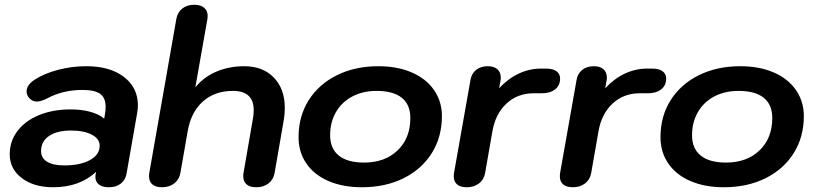

<svg xmlns="http://www.w3.org/2000/svg" viewBox="-20 -779 3443 809"><path d="M21 -129Q21 -184 53.5 -227Q86 -270 144.5 -294Q203 -318 278 -318Q323 -318 360 -308Q397 -298 419 -279L423 -303Q425 -313 425 -330Q425 -367 402 -383.5Q379 -400 328 -400Q245 -400 180 -365Q152 -351 135 -351Q118 -351 105 -364Q92 -377 92 -394Q92 -421 127 -444Q168 -470 225.5 -485Q283 -500 344 -500Q443 -500 502 -455Q561 -410 561 -335Q561 -320 558 -303L513 -46Q508 -20 488.5 -5Q469 10 438 10Q412 10 397 -1.5Q382 -13 382 -33Q382 -40 383 -44L385 -55Q315 10 204 10Q123 10 72 -28.5Q21 -67 21 -129ZM400 -165Q400 -194 367 -211.5Q334 -229 279 -229Q220 -229 186.5 -206Q153 -183 153 -142Q153 -113 178.5 -97.5Q204 -82 251 -82Q318 -82 359 -104.5Q400 -127 400 -165Z M608 -36Q608 -45 609 -50L723 -699Q728 -727 748 -743Q768 -759 799 -759Q825 -759 840 -746.5Q855 -734 855 -712Q855 -704 854 -699L803 -411Q840 -456 893.5 -478Q947 -500 1009 -500Q1088 -500 1134 -452Q1180 -404 1180 -325Q1180 -298 1176 -275L1137 -50Q1132 -22 1111 -6Q1090 10 1060 10Q1033 10 1019 -2Q1005 -14 1005 -36Q1005 -45 1006 -50L1045 -275Q1049 -295 1049 -315Q1049 -396 961 -396Q885 -396 835 -351.5Q785 -307 771 -227L740 -50Q735 -22 714 -6Q693 10 663 10Q636 10 622 -2Q608 -14 608 -36Z M1238 -201Q1238 -289 1280.5 -356.5Q1323 -424 1399.5 -462Q1476 -500 1574 -500Q1654 -500 1714.5 -474Q1775 -448 1808.5 -400Q1842 -352 1842 -290Q1842 -202 1799.5 -134Q1757 -66 1680.5 -28Q1604 10 1505 10Q1425 10 1364.5 -16Q1304 -42 1271 -90Q1238 -138 1238 -201ZM1709 -282Q1709 -338 1673 -367Q1637 -396 1567 -396Q1509 -396 1464.5 -372.5Q1420 -349 1395.5 -306.5Q1371 -264 1371 -209Q1371 -153 1407.5 -123.5Q1444 -94 1514 -94Q1602 -94 1655.5 -145.5Q1709 -197 1709 -282Z M1892 -36Q1892 -45 1893 -50L1962 -440Q1966 -468 1985.5 -484Q2005 -500 2035 -500Q2061 -500 2075.5 -487.5Q2090 -475 2090 -452Q2090 -444 2089 -440L2083 -407Q2121 -448 2166 -469Q2211 -490 2259 -490H2281Q2309 -490 2324.5 -479Q2340 -468 2340 -448Q2340 -419 2319 -402.5Q2298 -386 2263 -386H2229Q2161 -386 2114.5 -343Q2068 -300 2055 -227L2024 -50Q2019 -22 1998 -6Q1977 10 1947 10Q1920 10 1906 -2Q1892 -14 1892 -36Z M2339 -36Q2339 -45 2340 -50L2409 -440Q2413 -468 2432.5 -484Q2452 -500 2482 -500Q2508 -500 2522.5 -487.5Q2537 -475 2537 -452Q2537 -444 2536 -440L2530 -407Q2568 -448 2613 -469Q2658 -490 2706 -490H2728Q2756 -490 2771.5 -479Q2787 -468 2787 -448Q2787 -419 2766 -402.5Q2745 -386 2710 -386H2676Q2608 -386 2561.5 -343Q2515 -300 2502 -227L2471 -50Q2466 -22 2445 -6Q2424 10 2394 10Q2367 10 2353 -2Q2339 -14 2339 -36Z M2763 -201Q2763 -289 2805.5 -356.5Q2848 -424 2924.5 -462Q3001 -500 3099 -500Q3179 -500 3239.5 -474Q3300 -448 3333.5 -400Q3367 -352 3367 -290Q3367 -202 3324.5 -134Q3282 -66 3205.5 -28Q3129 10 3030 10Q2950 10 2889.5 -16Q2829 -42 2796 -90Q2763 -138 2763 -201ZM3234 -282Q3234 -338 3198 -367Q3162 -396 3092 -396Q3034 -396 2989.5 -372.5Q2945 -349 2920.5 -306.5Q2896 -264 2896 -209Q2896 -153 2932.5 -123.5Q2969 -94 3039 -94Q3127 -94 3180.5 -145.5Q3234 -197 3234 -282Z"/></svg>

Font: Kodchasan
Style: Bold Italic
Weight: 700
Italic angle: -10°
Version: Version 1.000; ttfautohint (v1.6)